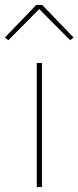

<svg xmlns="http://www.w3.org/2000/svg" viewBox="-45 -763 320 783"><path d="M103 -743 -25 -610 -11 -599 115 -726 241 -599 255 -610 127 -743ZM126 0V-506H105V0Z"/></svg>

Font: IBM Plex Devanagari Thin
Style: Regular
Weight: 100
Designer: Mike Abbink, Paul van der Laan, Pieter van Rosmalen, Erin McLaughlin
Foundry: Bold Monday
Version: Version 1.0